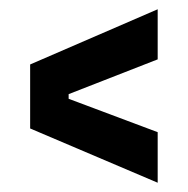

<svg xmlns="http://www.w3.org/2000/svg" viewBox="-20 -531 405 414"><path d="M320 -137 45 -254V-392L320 -511V-403L128 -328V-318L320 -246Z"/></svg>

Font: Bricolage Grotesque 12pt Condensed Medium
Style: Regular
Weight: 500
Width: 3
Designer: Mathieu Triay
Foundry: Atelier Triay
Version: Version 1.001; ttfautohint (v1.8.4.7-5d5b);gftools[0.9.33.de